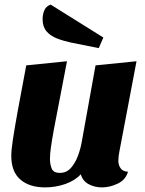

<svg xmlns="http://www.w3.org/2000/svg" viewBox="-20 -794 629 834"><path d="M176 20Q108 20 68.5 -14Q29 -48 29 -117Q29 -142 36 -188Q43 -234 57 -312Q71 -390 94 -510L271 -528Q251 -421 236.5 -348.5Q222 -276 213.5 -229Q205 -182 201 -153Q197 -124 197 -104Q197 -81 204.5 -62Q212 -43 240 -43Q269 -43 288 -64.5Q307 -86 318.5 -117Q330 -148 335 -177L395 -510L573 -528L499 -138Q497 -129 495.5 -117Q494 -105 494 -96Q494 -77 504 -63Q514 -49 536 -48Q526 -13 491.5 3.5Q457 20 423 20Q391 20 365 6Q339 -8 331 -37Q305 -9 263 5.5Q221 20 176 20ZM409 -585 289 -609Q256 -616 227.5 -627Q199 -638 182 -658Q165 -678 165 -711Q165 -731 172.5 -749Q180 -767 200 -774L429 -631Z"/></svg>

Font: Sansita Swashed
Style: Bold
Weight: 700
Designer: Pablo Cosgaya
Foundry: Omnibus-Type
Version: Version 1.003; ttfautohint (v1.8.3)